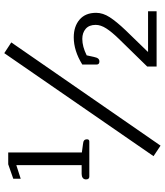

<svg xmlns="http://www.w3.org/2000/svg" viewBox="42 -776 753 876"><g transform="rotate(-90 418.0 -338.5)"><path d="M143 -14 613 -695 662 -663 191 18ZM37 -322Q37 -332 44 -337Q51 -342 62 -342H102V-640L40 -620V-654L106 -677H160V-341L197 -336Q210 -335 215 -330.5Q220 -326 220 -318Q220 -307 210 -307H50Q37 -307 37 -322ZM552 -43 679 -173Q710 -205 726 -230Q742 -255 742 -278Q742 -308 724 -323.5Q706 -339 678 -339Q643 -339 603 -319L596 -287Q593 -272 588 -266.5Q583 -261 575 -261Q561 -261 561 -274V-339Q624 -378 685 -378Q735 -378 766 -351.5Q797 -325 797 -276Q797 -245 777 -214Q757 -183 717 -141L618 -39H804V0H552Z"/></g></svg>

Font: Maitree
Style: Regular
Weight: 400
Designer: CadsonDemak Team
Foundry: CadsonDemak
Version: Version 1.000